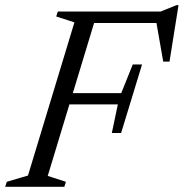

<svg xmlns="http://www.w3.org/2000/svg" viewBox="-37 -714 702 734"><path d="M506 -467.5 466 -336.5 426 -205.5H390.5L413.5 -315H188L201 -358H426.5L470.5 -467.5ZM611 -478.5H587L559.5 -635.5L580 -626H275L289.5 -670H577.5L638 -694.5H645.5ZM145.5 -41.5 215 -19 209 0H-17L-11 -19L70 -43L247.5 -628.5L178 -651L184 -670H336Z"/></svg>

Font: Newsreader 16pt
Style: Italic
Weight: 400
Italic angle: -17°
Designer: Hugues Gentile
Foundry: Production Type
Version: Version 1.003